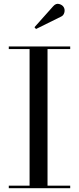

<svg xmlns="http://www.w3.org/2000/svg" viewBox="-20 -996 418 1016"><path d="M304 -908.5 170.5 -842.5 162.5 -852 261.5 -963Q276 -979.5 293.2 -974.8Q310.5 -970 317.5 -957.5Q324.5 -945 320.5 -929.8Q316.5 -914.5 304 -908.5ZM26.5 -13.5H136.5V-736.5H26.5V-750H351.5V-736.5H231.5V-13.5H351.5V0H26.5Z"/></svg>

Font: Bodoni Moda 16pt
Style: Regular
Weight: 400
Version: Version 2.3